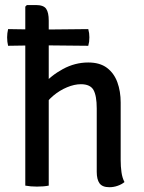

<svg xmlns="http://www.w3.org/2000/svg" viewBox="-20 -756 586 782"><path d="M339.5 -637.5Q342 -628 343 -620.5Q344 -613 344 -604Q344 -594 343 -586.2Q342 -578.5 339.5 -569.5L142.5 -571.5L13 -569.5Q11 -578.5 10 -586.2Q9 -594 9 -604Q9 -613 10 -620.5Q11 -628 13 -637.5L143.5 -635.5ZM178.5 0Q158.5 4 130.5 4Q104.5 4 83 0V-729L89.5 -735.5H126Q157.5 -735.5 168 -720.2Q178.5 -705 178.5 -672ZM471.5 -103.5Q471.5 -77.5 474.8 -54.5Q478 -31.5 487 -14.5Q476.5 -5.5 459.8 0.5Q443 6.5 425.5 6.5Q397 6.5 385.5 -9.2Q374 -25 374 -56V-314Q374 -366 360.8 -389.5Q347.5 -413 309.5 -413Q283 -413 253 -400.5Q223 -388 196.5 -365.8Q170 -343.5 154 -313.5V-409Q187 -448 236.2 -474.8Q285.5 -501.5 339.5 -501.5Q386.5 -501.5 415.5 -479.8Q444.5 -458 458 -421Q471.5 -384 471.5 -338.5Z"/></svg>

Font: Signika Negative Light
Style: Regular
Weight: 400
Version: Version 2.001